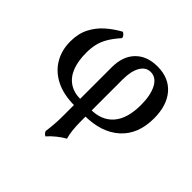

<svg xmlns="http://www.w3.org/2000/svg" viewBox="-176 -641 1057 1057"><g transform="rotate(45 353.0 -112.5)"><path d="M313 242Q306 239 300.5 232.5Q295 226 293 220Q295 205 297 188Q299 171 300.5 146.5Q302 122 302 85V-285Q302 -371 349 -419Q396 -467 477 -467Q566 -467 616 -409.5Q666 -352 666 -251Q666 -127 590.5 -59Q515 9 385 9V-39Q470 -39 516.5 -93Q563 -147 563 -252Q563 -328 539 -373.5Q515 -419 472 -419Q435 -419 413.5 -382Q392 -345 392 -280V40Q392 84 395.5 114Q399 144 406 167Q383 179 356.5 200.5Q330 222 313 242ZM307 9Q221 9 161.5 -21Q102 -51 71 -104Q40 -157 40 -224Q40 -286 63.5 -331.5Q87 -377 125 -410Q163 -443 207 -467Q215 -463 221.5 -456Q228 -449 229 -439Q196 -402 178 -371Q160 -340 153 -309.5Q146 -279 146 -243Q146 -179 163.5 -133.5Q181 -88 217 -63.5Q253 -39 307 -39Z"/></g></svg>

Font: Vollkorn
Style: Regular
Weight: 400
Designer: Friedrich Althausen
Foundry: Friedrich Althausen
Version: Version 5.001